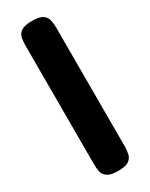

<svg xmlns="http://www.w3.org/2000/svg" viewBox="-194 -625 636 814"><g transform="rotate(-30 124.0 -218.0)"><path d="M124 149Q88 149 72 137.5Q56 126 52.5 109Q49 92 49 73V-509Q49 -528 52.5 -545.5Q56 -563 72 -574Q88 -585 125 -585Q162 -585 177.5 -573.5Q193 -562 196.5 -544.5Q200 -527 200 -508V74Q200 93 196 110Q192 127 176.5 138Q161 149 124 149Z"/></g></svg>

Font: Fredoka Light SemiBold
Style: Regular
Weight: 600
Version: Version 2.001